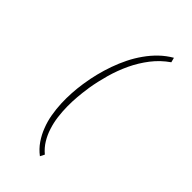

<svg xmlns="http://www.w3.org/2000/svg" viewBox="-304 -881 1196 1196"><g transform="rotate(45 293.5 -283.0)"><path d="M185.5 -286.1 184.1 -277.8Q177.7 -235.8 174.8 -189.9Q171.9 -144 173.8 -97.2Q175.8 -50.3 183.8 -3.9Q191.9 42.5 208.5 84.5Q224.6 127 250 164.1Q275.4 201.2 312 229L326.7 200.2Q294.4 173.3 272.7 137.9Q251 102.5 238.3 62Q225.1 21.5 219.5 -22.2Q213.9 -65.9 213.4 -110.4Q212.9 -154.3 216.6 -196.8Q220.2 -239.3 226.1 -276.9L227.5 -288.6Q238.3 -354 257.3 -421.6Q276.4 -489.3 306.2 -552.7Q335.9 -615.2 377.9 -669.7Q419.9 -724.1 477.1 -763.7L468.8 -794.9Q425.8 -770 390.1 -735.6Q354.5 -701.2 325.7 -660.2Q296.4 -619.1 273.7 -573.2Q251 -527.3 233.9 -479Q216.8 -430.7 204.6 -381.8Q192.4 -333 185.5 -286.1Z"/></g></svg>

Font: Roboto Mono ExtraLight
Style: Italic
Weight: 250
Italic angle: -10°
Monospace: yes
Designer: Google
Version: Version 3.000